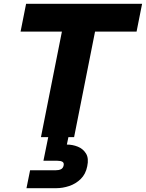

<svg xmlns="http://www.w3.org/2000/svg" viewBox="-20 -720 766 1008"><path d="M117 -700H726L697 -554H479L369 0H195L305 -554H88ZM331 39Q361 39 388.5 50Q416 61 431.5 86Q447 111 438 153Q430 194 404 219.5Q378 245 343.5 256.5Q309 268 275 268H119L138 174H271Q289 174 300 168.5Q311 163 314 149Q317 135 308 129.5Q299 124 281 124H208L234 -4H340Z"/></svg>

Font: Albert Sans Black
Style: Italic
Weight: 900
Italic angle: -11.25°
Designer: Andreas Rasmussen
Foundry: a.Foundry
Version: Version 1.025